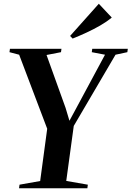

<svg xmlns="http://www.w3.org/2000/svg" viewBox="-20 -1003 701 1023"><path d="M81.5 0 84 -19 194 -38.5 231.5 -317 82 -711.5 30.5 -725 33 -743H307.5L305 -725L228 -710L329.5 -428L350 -359.5L379.5 -414L539.5 -711.5L469 -725L471.5 -743H661L658.5 -725L595.5 -711.5L373 -332L333 -39L448 -19L445.5 0ZM367 -797.5 353.5 -811.5 506.5 -983 575.5 -909.5Q548.5 -887 513.8 -867Q479 -847 441.2 -829.5Q403.5 -812 367 -797.5Z"/></svg>

Font: Merriweather 144pt SemiBold
Style: Italic
Weight: 600
Italic angle: -7.8°
Version: Version 2.101